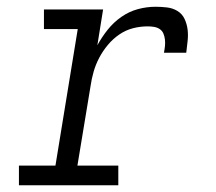

<svg xmlns="http://www.w3.org/2000/svg" viewBox="-20 -548 640 568"><path d="M36 0V-58H144L210 -462H110V-520H285L268 -414Q281 -438 298.5 -460Q316 -482 339 -498Q362 -514 388 -521Q414 -528 440 -528Q457 -528 474 -526Q491 -524 505 -515.5Q519 -507 526 -492Q533 -477 535 -460.5Q537 -444 535 -426.5Q533 -409 531 -392H465Q467 -402 468 -411.5Q469 -421 468 -430.5Q467 -440 463.5 -448.5Q460 -457 452.5 -462Q445 -467 435.5 -468.5Q426 -470 417 -470Q395 -470 373.5 -464.5Q352 -459 333 -446Q314 -433 299 -415Q284 -397 273.5 -377Q263 -357 257 -336Q251 -315 248 -294L209 -58H330V0Z"/></svg>

Font: Iosevka Etoile Light Oblique
Style: Regular
Weight: 300
Italic angle: -9°
Designer: Belleve Invis
Foundry: Belleve Invis
Version: Version 15.5.2; ttfautohint (v1.8.4)